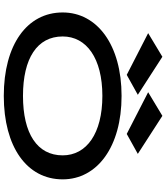

<svg xmlns="http://www.w3.org/2000/svg" viewBox="50 -938 899 1040"><g transform="rotate(90 500.0 -418.5)"><path d="M386 -655 494 -715 288 -848 160 -771ZM706 -655 814 -715 608 -848 480 -771ZM500 11C776 11 952 -114 952 -308C952 -495 776 -627 500 -627C224 -627 48 -495 48 -308C48 -114 224 11 500 11ZM500 -93C296 -93 178 -170 178 -308C178 -437 296 -523 500 -523C704 -523 822 -437 822 -308C822 -170 704 -93 500 -93Z"/></g></svg>

Font: Inconsolata UltraExpanded
Style: Bold
Weight: 700
Width: 9
Monospace: yes
Designer: Raph Levien, Cyreal, Brenton Simpson
Foundry: Raph Levien, Cyreal, Google
Version: Version 3.100